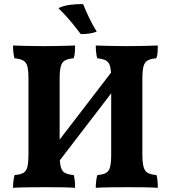

<svg xmlns="http://www.w3.org/2000/svg" viewBox="-20 -897 819 920"><path d="M204.3 -47.5 162.1 -93.1 567.6 -621.3 613.8 -581.4ZM42.4 3Q42.4 -13.1 44.5 -30.1Q46.5 -47.1 50 -58.3Q77 -60.3 91.5 -68.3Q106 -76.3 111.2 -97.4Q116.4 -118.5 116.4 -158.3V-518.7Q116.4 -558.5 111.2 -578.5Q106 -598.6 91.5 -606.9Q77 -615.2 49.5 -617.7Q46 -629.4 44.2 -646.1Q42.4 -662.9 42.4 -679Q60.4 -678 86.9 -677.5Q113.5 -677 142.3 -676.5Q171.1 -676 193.7 -676Q216.8 -676 243 -676.5Q269.3 -677 294.5 -677.5Q319.8 -678 339.8 -679Q339.8 -662.3 338.8 -647.2Q337.8 -632 332.7 -617.7Q306.2 -615.7 291.5 -607.4Q276.7 -599.2 271.3 -578.8Q265.8 -558.5 265.8 -518.7V-158.3Q265.8 -118.5 271.3 -97.4Q276.7 -76.3 291.7 -68.3Q306.7 -60.3 333.2 -58.3Q336.7 -47.7 338.3 -30.9Q339.8 -14.1 339.8 3Q314 1 277 0.5Q239.9 0 198.9 0Q157.9 0 115.5 0.5Q73.1 1 42.4 3ZM438.8 3Q438.8 -13.1 440.9 -30.1Q442.9 -47.1 446.4 -58.3Q473.4 -60.3 487.9 -68.3Q502.4 -76.3 507.6 -97.4Q512.8 -118.5 512.8 -158.3V-518.7Q512.8 -558.5 507.6 -578.5Q502.4 -598.6 487.9 -606.9Q473.4 -615.2 445.9 -617.7Q442.4 -629.4 440.6 -646.1Q438.8 -662.9 438.8 -679Q456.8 -678 483.3 -677.5Q509.9 -677 538.7 -676.5Q567.5 -676 590.1 -676Q613.1 -676 639.4 -676.5Q665.7 -677 690.9 -677.5Q716.2 -678 736.2 -679Q736.2 -662.3 735.2 -647.2Q734.2 -632 729.1 -617.7Q702.6 -615.7 687.8 -607.4Q673.1 -599.2 667.6 -578.8Q662.2 -558.5 662.2 -518.7V-158.3Q662.2 -118.5 667.9 -97.4Q673.6 -76.3 688.4 -68.3Q703.1 -60.3 729.6 -58.3Q733.1 -47.7 734.6 -30.9Q736.2 -14.1 736.2 3Q710.3 1 673.3 0.5Q636.3 0 595.3 0Q554.3 0 511.9 0.5Q469.5 1 438.8 3ZM366.9 -733.6Q341.6 -767.8 315.6 -798.3Q289.7 -828.8 260 -857.9Q283.3 -869.5 315.6 -873.9Q348 -878.2 378.2 -877.2Q390.2 -847.3 407.1 -812Q423.9 -776.7 443.4 -745.4Q427.6 -739.3 408.5 -736.4Q389.3 -733.6 366.9 -733.6Z"/></svg>

Font: Vollkorn
Style: Regular
Weight: 400
Designer: Friedrich Althausen
Foundry: Friedrich Althausen
Version: Version 5.001